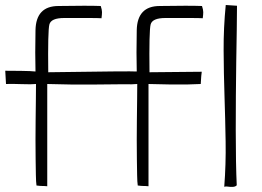

<svg xmlns="http://www.w3.org/2000/svg" viewBox="-20 -747 1050 768"><path d="M783 -411Q785 -449 787 -460L578 -458Q576 -623 582.5 -649Q589 -675 642 -675H736Q778 -675 791 -674Q793 -689 793 -698.5Q793 -708 788 -723Q738 -725 619 -723Q529 -723 527 -626.5Q525 -530 527 -461Q510 -463 173 -458Q171 -623 177.5 -649Q184 -675 237 -675H331Q373 -675 386 -674Q388 -689 388 -698.5Q388 -708 383 -723Q333 -725 214 -723Q124 -723 122 -626.5Q120 -530 122 -461Q105 -463 64 -463.5Q23 -464 1 -464L4 -411Q25 -412 66 -410.5Q107 -409 124 -411Q124 -395 123.5 -349Q123 -303 122.5 -265.5Q122 -228 122 -188Q122 -148 122.5 -112Q123 -76 123.5 -47Q124 -18 126 -5Q140 -3 151 -3H156Q157 -3 169 -2V-411Q202 -410 262 -409Q322 -408 471 -410Q512 -409 529 -411Q529 -395 528.5 -349Q528 -303 527.5 -265.5Q527 -228 527 -188Q527 -148 527.5 -112Q528 -76 528.5 -47Q529 -18 531 -5Q545 -3 556 -3H561Q562 -3 574 -2V-411Q607 -410 667 -409Q727 -408 783 -411ZM877 0Q884 -2 892 -0.5Q900 1 911 0.5Q922 0 927 -6Q925 -46 924 -103.5Q923 -161 923 -227Q923 -293 923.5 -364Q924 -435 925 -501Q926 -567 927 -625Q928 -683 928 -724L883 -727Q874 -636 874.5 -545Q875 -454 878 -363Q881 -272 882.5 -181Q884 -90 877 0Z"/></svg>

Font: Londrina Solid Thin
Style: Regular
Weight: 250
Designer: Marcelo Magalhaes
Foundry: Marcelo Magalhães
Version: Version 1.002